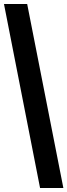

<svg xmlns="http://www.w3.org/2000/svg" viewBox="-20 -828 340 968"><path d="M182 120 0 -808H117L299.5 120Z"/></svg>

Font: Encode Sans Condensed SemiBold
Style: Regular
Weight: 600
Width: 3
Designer: Multiple Designers
Foundry: Impallari Type
Version: Version 2.000